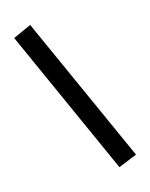

<svg xmlns="http://www.w3.org/2000/svg" viewBox="-112 -783 685 878"><g transform="rotate(-15 231.0 -344.0)"><path d="M431 -13 343 23 31 -672 117 -711Z"/></g></svg>

Font: TitilliumText
Style: Medium
Weight: 500
Designer: Accademia di Belle Arti di Urbino and others
Foundry: Accademia di Belle Arti di Urbino and others.
Version: Version 60.001